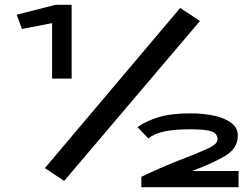

<svg xmlns="http://www.w3.org/2000/svg" viewBox="-20 -706 1040 796"><path d="M196 -380V-610L71 -586L49 -645L210 -686H277V-380ZM246 44 166 -9 727 -673 809 -619ZM566 70V27Q661 -18 732 -45Q803 -72 842.5 -90.5Q882 -109 882 -128Q882 -152 857.5 -161Q833 -170 771 -170Q706 -170 663.5 -161.5Q621 -153 595 -132L550 -179Q585 -204 637 -220Q689 -236 769 -236Q825 -236 869.5 -226Q914 -216 940 -195.5Q966 -175 966 -144Q966 -92 915.5 -61Q865 -30 776 3H969V70Z"/></svg>

Font: Inconsolata UltraExpanded ExtraBold
Style: Regular
Weight: 800
Width: 9
Monospace: yes
Designer: Raph Levien, Cyreal, Brenton Simpson
Foundry: Raph Levien, Cyreal, Google
Version: Version 3.001; ttfautohint (v1.8.2.53-6de2)